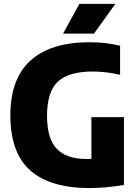

<svg xmlns="http://www.w3.org/2000/svg" viewBox="-20 -970 718 1000"><path d="M447 9.5Q241 9.5 137.5 -82.5Q34 -174.5 34 -369Q34 -560.5 139.5 -655.2Q245 -750 446 -750Q531 -750 605.5 -732V-580.5Q570 -588.5 535.5 -593Q501 -597.5 464.5 -597.5Q338.5 -597.5 281.8 -545.2Q225 -493 225 -366.5Q225 -245.5 276.8 -193.8Q328.5 -142 429.5 -142Q442.5 -142 456 -142.5V-360H625.5V-6.5Q580.5 1 535 5.2Q489.5 9.5 447 9.5ZM308.5 -795 393.5 -950H581L469.5 -795Z"/></svg>

Font: Encode Sans SmCnd XBd
Style: Regular
Weight: 800
Width: 4
Designer: Multiple Designers
Foundry: Impallari Type
Version: Version 3.002; ttfautohint (v1.8.3) -l 8 -r 50 -G 200 -x 14 